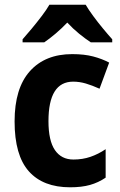

<svg xmlns="http://www.w3.org/2000/svg" viewBox="-20 -786 512 816"><path d="M278 10Q163 10 102.5 -58Q42 -126 42 -270Q42 -411 107 -483.5Q172 -556 287 -556Q338 -556 376 -546Q414 -536 444 -520L403 -409Q372 -423 345 -431Q318 -439 291 -439Q186 -439 186 -271Q186 -188 213.5 -148Q241 -108 292 -108Q331 -108 364.5 -119.5Q398 -131 429 -152V-31Q398 -10 362.5 0Q327 10 278 10ZM344 -766Q357 -744 376.5 -717.5Q396 -691 417.5 -665Q439 -639 457 -619V-606H366Q343 -621 316.5 -642.5Q290 -664 266 -690Q241 -664 215.5 -642.5Q190 -621 168 -606H76V-619Q93 -638 115 -664.5Q137 -691 157.5 -718Q178 -745 190 -766Z"/></svg>

Font: Noto Sans SemiCondensed
Style: Bold
Weight: 700
Width: 4
Designer: Monotype Design Team
Foundry: Monotype Imaging Inc.
Version: Version 2.013; ttfautohint (v1.8.4.7-5d5b)